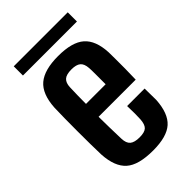

<svg xmlns="http://www.w3.org/2000/svg" viewBox="-221 -798 885 885"><g transform="rotate(-45 221.0 -355.5)"><path d="M290 -221H404Q404 -210 404.5 -186Q405 -162 405 -146Q400 -63 360 -27Q320 9 230 9Q135 9 94 -27.5Q53 -64 48 -146Q47 -175 46.5 -216Q46 -257 46 -301Q46 -345 46.5 -385Q47 -425 48 -453Q53 -537 95.5 -573Q138 -609 228 -609Q319 -609 360 -573Q401 -537 405 -457Q405 -446 405.5 -416Q406 -386 405.5 -349Q405 -312 404 -279H162Q162 -244 163 -208Q164 -172 165 -133Q166 -103 181 -90.5Q196 -78 229 -78Q262 -78 275 -90.5Q288 -103 290 -134Q291 -149 291 -171Q291 -193 290 -221ZM228 -522Q194 -522 180 -509Q166 -496 165 -469Q164 -442 163.5 -415.5Q163 -389 163 -362H291Q291 -396 291 -427.5Q291 -459 290 -469Q288 -498 273.5 -510Q259 -522 228 -522ZM50 -660V-720H402V-660Z"/></g></svg>

Font: Big Shoulders Text
Style: Bold
Weight: 700
Designer: Patric King
Foundry: XO Type Co
Version: Version 1.000; ttfautohint (v1.8.2)